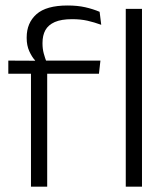

<svg xmlns="http://www.w3.org/2000/svg" viewBox="-20 -696 623 716"><path d="M232 -675.5Q269 -675.5 297.8 -669Q326.5 -662.5 351.5 -652L357.5 -603.5Q331.5 -613 306 -618.8Q280.5 -624.5 249 -624.5Q208.5 -624.5 184.2 -613.8Q160 -603 149.2 -583.5Q138.5 -564 138.5 -536V-533.5Q138.5 -514 143.2 -496.5Q148 -479 153.5 -465L111 -462.5V-470.5Q99 -483.5 89.2 -505Q79.5 -526.5 79.5 -554V-556.5Q79.5 -610.5 116 -643Q152.5 -675.5 232 -675.5ZM95.5 0V-449.5H156V0ZM11 -421V-470L119 -469.5L143 -470H354.5L349 -421ZM449 0V-663H509.5V0Z"/></svg>

Font: Anek Gujarati Light
Style: Regular
Weight: 300
Designer: Mrunmayee Ghaisas (Gujarati), Yesha Goshar (Latin)
Foundry: Ek Type
Version: Version 1.003